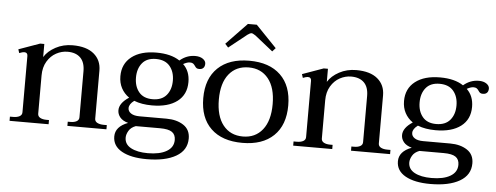

<svg xmlns="http://www.w3.org/2000/svg" viewBox="-53 -841 2950 1141"><g transform="rotate(5 1421.5 -270.5)"><path d="M600 -25V0H367V-25H383Q406 -25 420 -33Q434 -41 434 -57V-332Q434 -385 407 -412Q380 -439 330 -439Q295 -439 262.5 -421.5Q230 -404 209 -369Q188 -334 188 -285V-57Q188 -41 202.5 -33Q217 -25 240 -25H255V0H22V-25H41Q65 -25 79.5 -33Q94 -41 94 -57V-393Q94 -414 73 -414Q64 -414 44 -406L37 -428L163 -473H188V-395Q210 -431 255.5 -455.5Q301 -480 357 -480Q440 -480 484 -443Q528 -406 528 -344V-57Q528 -41 543 -33Q558 -25 582 -25Z M1151 -439Q1151 -423 1142.5 -414Q1134 -405 1118 -405Q1107 -405 1101.5 -409Q1096 -413 1091 -421Q1085 -430 1078.5 -434.5Q1072 -439 1059 -439Q1044 -439 1020 -426Q1061 -387 1061 -322Q1061 -247 1007 -206Q953 -165 857 -165Q795 -165 750 -183Q720 -161 720 -137Q720 -118 738 -106Q756 -94 789 -94H950Q1011 -94 1051.5 -67.5Q1092 -41 1092 12Q1092 82 1028 119Q964 156 853 156Q759 156 704.5 125.5Q650 95 650 38Q650 -21 725 -49Q692 -58 676.5 -77Q661 -96 661 -119Q661 -162 718 -199Q688 -220 671.5 -251Q655 -282 655 -322Q655 -396 709 -438Q763 -480 857 -480Q944 -480 996 -445Q1037 -480 1088 -480Q1116 -480 1133.5 -468Q1151 -456 1151 -439ZM968 -322Q968 -375 940 -408.5Q912 -442 857 -442Q803 -442 775.5 -408.5Q748 -375 748 -322Q748 -269 775.5 -235.5Q803 -202 857 -202Q912 -202 940 -235.5Q968 -269 968 -322ZM718 39Q718 79 756 99.5Q794 120 857 120Q928 120 969 96Q1010 72 1010 28Q1010 -4 988.5 -19Q967 -34 917 -34H772Q743 -23 730.5 -1.5Q718 20 718 39Z M1259 -568 1383 -697H1436L1560 -568L1541 -547L1433 -633Q1416 -644 1410 -644Q1401 -644 1386 -633L1278 -547ZM1157 -235Q1157 -352 1224 -416Q1291 -480 1411 -480Q1531 -480 1597.5 -416Q1664 -352 1664 -235Q1664 -118 1597.5 -54Q1531 10 1411 10Q1290 10 1223.5 -54Q1157 -118 1157 -235ZM1571 -235Q1571 -333 1528 -386.5Q1485 -440 1411 -440Q1336 -440 1293 -386.5Q1250 -333 1250 -235Q1250 -136 1293 -82Q1336 -28 1411 -28Q1485 -28 1528 -82Q1571 -136 1571 -235Z M2292 -25V0H2059V-25H2075Q2098 -25 2112 -33Q2126 -41 2126 -57V-332Q2126 -385 2099 -412Q2072 -439 2022 -439Q1987 -439 1954.5 -421.5Q1922 -404 1901 -369Q1880 -334 1880 -285V-57Q1880 -41 1894.5 -33Q1909 -25 1932 -25H1947V0H1714V-25H1733Q1757 -25 1771.5 -33Q1786 -41 1786 -57V-393Q1786 -414 1765 -414Q1756 -414 1736 -406L1729 -428L1855 -473H1880V-395Q1902 -431 1947.5 -455.5Q1993 -480 2049 -480Q2132 -480 2176 -443Q2220 -406 2220 -344V-57Q2220 -41 2235 -33Q2250 -25 2274 -25Z M2843 -439Q2843 -423 2834.5 -414Q2826 -405 2810 -405Q2799 -405 2793.5 -409Q2788 -413 2783 -421Q2777 -430 2770.5 -434.5Q2764 -439 2751 -439Q2736 -439 2712 -426Q2753 -387 2753 -322Q2753 -247 2699 -206Q2645 -165 2549 -165Q2487 -165 2442 -183Q2412 -161 2412 -137Q2412 -118 2430 -106Q2448 -94 2481 -94H2642Q2703 -94 2743.5 -67.5Q2784 -41 2784 12Q2784 82 2720 119Q2656 156 2545 156Q2451 156 2396.5 125.5Q2342 95 2342 38Q2342 -21 2417 -49Q2384 -58 2368.5 -77Q2353 -96 2353 -119Q2353 -162 2410 -199Q2380 -220 2363.5 -251Q2347 -282 2347 -322Q2347 -396 2401 -438Q2455 -480 2549 -480Q2636 -480 2688 -445Q2729 -480 2780 -480Q2808 -480 2825.5 -468Q2843 -456 2843 -439ZM2660 -322Q2660 -375 2632 -408.5Q2604 -442 2549 -442Q2495 -442 2467.5 -408.5Q2440 -375 2440 -322Q2440 -269 2467.5 -235.5Q2495 -202 2549 -202Q2604 -202 2632 -235.5Q2660 -269 2660 -322ZM2410 39Q2410 79 2448 99.5Q2486 120 2549 120Q2620 120 2661 96Q2702 72 2702 28Q2702 -4 2680.5 -19Q2659 -34 2609 -34H2464Q2435 -23 2422.5 -1.5Q2410 20 2410 39Z"/></g></svg>

Font: TavirajRegular
Style: Regular
Weight: 400
Designer: Katatrad Team
Foundry: CadsonDemak
Version: Version 1.001